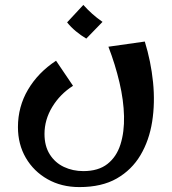

<svg xmlns="http://www.w3.org/2000/svg" viewBox="-20 -514 700 781"><path d="M303 247Q230 247 173.5 215Q117 183 85 128Q53 73 53 3Q53 -80 94 -149.5Q135 -219 208 -267L277 -165Q224 -131 192.5 -79Q161 -27 161 31Q161 80 182.5 114Q204 148 240 165Q276 182 319 182Q380 182 417 153Q454 124 470 73.5Q486 23 484.5 -41.5Q483 -106 466 -178.5Q449 -251 421 -324L569 -345Q594 -264 602.5 -180Q611 -96 599 -19.5Q587 57 551.5 117Q516 177 455 212Q394 247 303 247ZM331 -357Q309 -370 288.5 -387Q268 -404 253 -423L319 -494Q337 -474 355.5 -457.5Q374 -441 397 -425Z"/></svg>

Font: Marhey
Style: Regular
Weight: 400
Designer: Nur Syamsi & Bustanul Arifin
Foundry: Namelatype
Version: Version 1.000; ttfautohint (v1.8.4.7-5d5b)